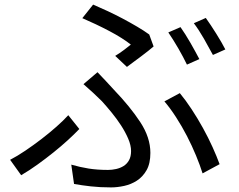

<svg xmlns="http://www.w3.org/2000/svg" viewBox="-20 -783 1040 835"><path d="M765 -665Q775 -651 786 -633.5Q797 -616 808 -597Q819 -578 829 -559.5Q839 -541 847 -526L793 -502Q786 -517 776 -535.5Q766 -554 755.5 -572.5Q745 -591 733.5 -609Q722 -627 712 -642ZM875 -705Q885 -691 897 -673Q909 -655 920.5 -636.5Q932 -618 942.5 -600Q953 -582 960 -568L906 -544Q889 -576 867 -614.5Q845 -653 823 -682ZM481 -540Q501 -552 519.5 -566Q538 -580 549 -589Q533 -602 508.5 -617.5Q484 -633 455.5 -648Q427 -663 396.5 -677.5Q366 -692 338 -704L385 -763Q413 -751 446.5 -735.5Q480 -720 513 -702.5Q546 -685 576.5 -667Q607 -649 629 -633L648 -581Q639 -573 625 -562Q611 -551 594.5 -538.5Q578 -526 561.5 -514Q545 -502 532 -492ZM290 -67Q328 -56 365.5 -50Q403 -44 450 -44Q467 -44 485 -48Q503 -52 517.5 -61Q532 -70 541 -86Q550 -102 550 -126Q550 -151 537.5 -180Q525 -209 506.5 -237.5Q488 -266 465.5 -293.5Q443 -321 423 -343Q406 -360 385 -379.5Q364 -399 343 -417L404 -469Q422 -450 440.5 -430.5Q459 -411 476 -392Q546 -319 590 -252Q634 -185 634 -118Q634 -72 617.5 -43Q601 -14 575.5 2.5Q550 19 520 25.5Q490 32 463 32Q415 32 375 27.5Q335 23 302 17ZM861 -29Q850 -64 832.5 -106.5Q815 -149 793 -191.5Q771 -234 745.5 -273.5Q720 -313 695 -342L762 -378Q787 -348 813 -308.5Q839 -269 862.5 -226.5Q886 -184 904.5 -143Q923 -102 935 -69ZM325 -222Q303 -199 274.5 -173Q246 -147 213 -120.5Q180 -94 144 -68Q108 -42 72 -21L24 -88Q55 -104 90.5 -128Q126 -152 160.5 -178.5Q195 -205 225.5 -232Q256 -259 277 -282Z"/></svg>

Font: SpoqaHanSans-Regular
Style: Regular
Weight: 400
Designer: [Spoqa Han Sans] Dong-huui Kim \uAE40 \uB3D9 \uD718  Younghwa Kang \uAC15 \uC601 \uD654  [Noto Sans] Ryoko NISHIZUKA \u8
Foundry: Spoqa (http://www.spoqa-han-sans.com)
Version: Version 2.000